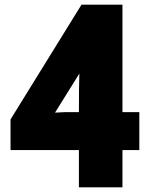

<svg xmlns="http://www.w3.org/2000/svg" viewBox="-20 -800 640 820"><path d="M503 0H317V-159H25V-290L328 -780H503V-321H575V-159H503ZM215 -319 256 -321H317Q317 -442 319 -486Z"/></svg>

Font: Tanohe Sans ExtraBold
Style: Regular
Weight: 800
Designer: Village Type and Design LLC & Cristiano Sobral
Foundry: Cooper Hewitt Smithsonian Design Museum
Version: Version 1.00;September 29, 2021;FontCreator 13.0.0.2655 64-b